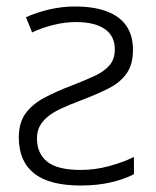

<svg xmlns="http://www.w3.org/2000/svg" viewBox="-20 -562 482 592"><path d="M212 -542Q269 -542 309 -527Q349 -512 369.5 -482.5Q390 -453 390 -408Q390 -363 370 -335Q350 -307 314 -289Q278 -271 231 -253Q196 -240 170 -228Q144 -216 127.5 -202.5Q111 -189 102.5 -173Q94 -157 94 -135Q94 -89 125.5 -63.5Q157 -38 229 -38Q273 -38 317 -50Q361 -62 393 -78V-25Q365 -10 323 0Q281 10 229 10Q132 10 85 -27.5Q38 -65 38 -138Q38 -184 59 -212.5Q80 -241 116.5 -260.5Q153 -280 198 -297Q242 -314 272 -328Q302 -342 318 -361Q334 -380 334 -410Q334 -451 303 -472.5Q272 -494 214 -494Q180 -494 144 -485Q108 -476 79 -462L60 -509Q94 -524 132.5 -533Q171 -542 212 -542Z"/></svg>

Font: Noto Sans Display Light
Style: Regular
Weight: 300
Designer: Monotype Design Team
Foundry: Monotype Imaging Inc.
Version: Version 2.003